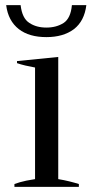

<svg xmlns="http://www.w3.org/2000/svg" viewBox="-20 -725 363 745"><path d="M53 -612C80 -591 116 -581 160 -581C203 -581 239 -591 267 -612C294 -633 310 -664 315 -705C315 -705 259 -705 259 -705C256 -671 245 -648 227 -636C208 -624 186 -618 160 -618C134 -618 112 -624 94 -636C75 -648 64 -671 60 -705C60 -705 4 -705 4 -705C9 -664 26 -633 53 -612ZM36 -11C36 -11 36 0 36 0C36 0 286 0 286 0C286 0 286 -11 286 -11C263 -18 237 -25 206 -30C206 -30 206 -504 206 -504C206 -504 46 -488 46 -488C46 -488 46 -480 46 -480C66 -473 89 -468 116 -463C116 -463 116 -30 116 -30C111 -29 100 -27 82 -24C64 -20 49 -16 36 -11Z"/></svg>

Font: BUSH 25 TRIRONG 0515 A
Style: Regular
Weight: 400
Designer: Katatrad Team
Foundry: CadsonDemak